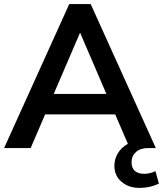

<svg xmlns="http://www.w3.org/2000/svg" viewBox="-20 -725 798 940"><path d="M758 174Q714 195 663 195Q610 195 575 165Q540 135 540 87Q540 54 557 25.5Q574 -3 606 -21L544 -165H201L130 0H0L319 -705H424L743 0H704Q667 0 645.5 19.5Q624 39 624 69Q624 97 640 111.5Q656 126 686 126Q714 126 741 113ZM243 -265H501L372 -565Z"/></svg>

Font: wassup Sans
Style: Bold
Weight: 700
Version: Version 2.001